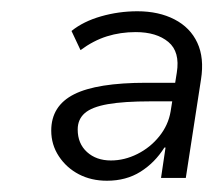

<svg xmlns="http://www.w3.org/2000/svg" viewBox="-20 -733 379 341"><path d="M170 -412Q142 -412 120 -423.5Q98 -435 84.5 -455.5Q71 -476 71 -501Q71 -545 111.5 -565.5Q152 -586 240 -586H307L302 -553H247Q200 -553 171.5 -548Q143 -543 130.5 -532Q118 -521 118 -503Q118 -478 134.5 -463Q151 -448 177 -448Q201 -448 224 -459.5Q247 -471 263 -491Q279 -511 283 -535L294 -604Q300 -641 279 -658.5Q258 -676 221 -676Q194 -676 170 -668.5Q146 -661 123 -644L107 -678Q128 -695 159.5 -704Q191 -713 224 -713Q262 -713 290 -698.5Q318 -684 330.5 -657Q343 -630 337 -592L310 -417H266L274 -471H272Q255 -444 229.5 -428Q204 -412 170 -412Z"/></svg>

Font: Nunito Sans 12pt ExtraLight 12pt Light
Style: Italic
Weight: 300
Italic angle: -9°
Version: Version 3.101;gftools[0.9.27]